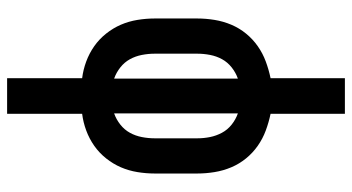

<svg xmlns="http://www.w3.org/2000/svg" viewBox="-245 -530 990 540"><g transform="rotate(90 250.0 -260.0)"><path d="M200 215V4Q176 1 153 -7.5Q130 -16 110 -30Q90 -44 74.5 -63.5Q59 -83 49.5 -105Q40 -127 36 -151.5Q32 -176 32 -200V-320Q32 -344 36 -368.5Q40 -393 49.5 -415.5Q59 -438 74.5 -457Q90 -476 110 -490Q130 -504 153 -512.5Q176 -521 200 -526V-735H300V-526Q324 -521 347 -512.5Q370 -504 390 -490Q410 -476 425.5 -457Q441 -438 450.5 -415.5Q460 -393 464 -368.5Q468 -344 468 -320V-200Q468 -176 464 -151.5Q460 -127 450.5 -105Q441 -83 425.5 -63.5Q410 -44 390 -30Q370 -16 347 -7.5Q324 1 300 4V215ZM201 -86V-434Q184 -428 169.5 -416.5Q155 -405 146.5 -389.5Q138 -374 134.5 -356Q131 -338 131 -320V-200Q131 -182 134.5 -164Q138 -146 146.5 -130.5Q155 -115 169.5 -103.5Q184 -92 201 -86ZM299 -86Q316 -92 330.5 -103.5Q345 -115 353.5 -130.5Q362 -146 365.5 -164Q369 -182 369 -200V-320Q369 -338 365.5 -355.5Q362 -373 353.5 -389Q345 -405 330.5 -416.5Q316 -428 299 -434Z"/></g></svg>

Font: Zed Mono Semibold
Style: Regular
Weight: 600
Monospace: yes
Designer: Belleve Invis
Foundry: Belleve Invis
Version: Version 1.0.0; ttfautohint (v1.8.4)